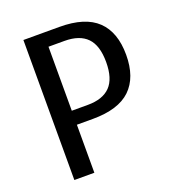

<svg xmlns="http://www.w3.org/2000/svg" viewBox="-128 -801 822 902"><g transform="rotate(-20 282.5 -350.0)"><path d="M270 -310Q345 -310 382.5 -348.5Q420 -387 420 -470Q420 -553 382.5 -591.5Q345 -630 270 -630H190V-310ZM190 -240V0H90V-700H270Q398 -700 459 -641.5Q520 -583 520 -470Q520 -357 459 -298.5Q398 -240 270 -240Z"/></g></svg>

Font: Scada
Style: Regular
Weight: 400
Designer: Jovanny Lemonad
Foundry: Jovanny Lemonad
Version: Version 3.005; ttfautohint (v0.91) -l 8 -r 50 -G 200 -x 0 -w